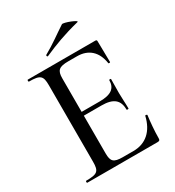

<svg xmlns="http://www.w3.org/2000/svg" viewBox="-188 -898 918 1008"><g transform="rotate(-30 271.0 -394.0)"><path d="M197 -679C265 -709 330 -734 419 -756C439 -760 353 -794 343 -787C295 -756 250 -721 192 -689C188 -687 191 -676 197 -679ZM482 -152C463 -70 412 -23 336 -23H271C216 -23 203 -37 203 -85V-314H310C382 -314 413 -287 413 -230C413 -226 425 -226 425 -230C425 -265 422 -293 422 -325C422 -350 423 -368 423 -409C423 -412 412 -412 412 -409C412 -360 382 -337 313 -337H203V-540C203 -588 218 -602 276 -602H328C397 -602 441 -562 452 -489C452 -485 463 -486 463 -489L461 -616C461 -622 459 -625 452 -625H43C39 -625 39 -613 43 -613C112 -613 124 -601 124 -544V-81C124 -23 112 -12 43 -12C39 -12 39 0 43 0H469C481 0 484 -4 484 -15C484 -58 489 -114 494 -150C494 -154 482 -156 482 -152Z"/></g></svg>

Font: Cormorant Infant Book
Style: Regular
Weight: 500
Designer: Christian Thalmann (Catharsis Fonts)
Version: Version 1.000;PS 002.000;hotconv 1.0.88;makeotf.lib2.5.64775